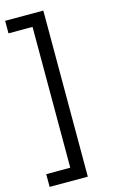

<svg xmlns="http://www.w3.org/2000/svg" viewBox="-134 -775 542 918"><g transform="rotate(-15 137.0 -316.0)"><path d="M181 95H-8V32H111V-665H-8V-727H181Z"/></g></svg>

Font: Karla Tamil Upright
Style: Regular
Weight: 400
Designer: Jonathan Pinhorn
Foundry: Jonathan Pinhorn
Version: Version 1.001